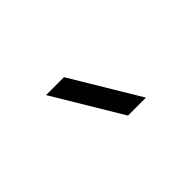

<svg xmlns="http://www.w3.org/2000/svg" viewBox="-35 -653 265 265"><g transform="rotate(-45 97.5 -520.0)"><path d="M110 -470 50 -570H85L145 -470Z"/></g></svg>

Font: Zen Tokyo Zoo
Style: Regular
Weight: 400
Designer: Yoshimichi Ohira
Foundry: A-1 Corp ZenFonts
Version: Version 1.002; ttfautohint (v1.8.3)